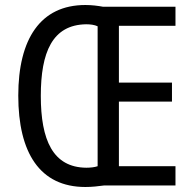

<svg xmlns="http://www.w3.org/2000/svg" viewBox="-20 -741 771 767"><path d="M321 -721C142 -721 53 -586 53 -359C53 -131 139 6 321 6C348 6 372 3 395 0H681V-77H455V-335H667V-411H455V-638H681V-714H392C370 -718 347 -721 321 -721ZM324 -644C341 -644 357 -642 370 -636V-77C358 -73 342 -71 325 -71C191 -72 143 -182 143 -358C143 -532 189 -642 324 -644Z"/></svg>

Font: Noto Sans Arabic UI Cn
Style: Regular
Weight: 400
Width: 3
Designer: Monotype Design Team, Nadine Chahine and Nizar Qandah
Foundry: Monotype Imaging Inc.
Version: Version 2.010